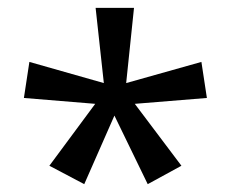

<svg xmlns="http://www.w3.org/2000/svg" viewBox="-20 -780 591 490"><path d="M322 -760 302 -568 494 -622 508 -530 324 -515 443 -357 357 -310 272 -485 195 -310 106 -357 223 -515 41 -530 55 -622 245 -568 224 -760Z"/></svg>

Font: Noto Sans Historical
Style: Regular
Weight: 400
Designer: Monotype Design Team
Foundry: Monotype Imaging Inc.
Version: Version 2.013; ttfautohint (v1.8.4.7-5d5b)